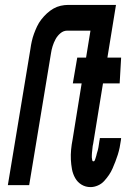

<svg xmlns="http://www.w3.org/2000/svg" viewBox="-20 -755 540 783"><path d="M99 0H12L104 -555Q106 -570 109.5 -586Q113 -602 118.5 -617Q124 -632 131 -647Q138 -662 148.5 -675.5Q159 -689 171.5 -700.5Q184 -712 198 -720Q212 -728 227.5 -731.5Q243 -735 259 -735H409L392 -630H254Q239 -630 226.5 -619.5Q214 -609 206.5 -595Q199 -581 194.5 -566.5Q190 -552 188 -538ZM349 8Q329 8 312.5 -2Q296 -12 286.5 -29Q277 -46 273.5 -65Q270 -84 269 -104Q268 -124 270 -145Q272 -166 276 -186L313 -415H277L295 -520H331L366 -735H453L418 -520H474L468 -415H400L360 -169Q359 -164 358 -159.5Q357 -155 357 -150Q357 -145 356 -140.5Q355 -136 355 -131Q355 -126 354.5 -121.5Q354 -117 354.5 -112.5Q355 -108 356 -102.5Q357 -97 361 -97Q365 -97 366.5 -101Q368 -105 369 -108Q370 -111 371 -114.5Q372 -118 373 -121Q374 -124 374.5 -127.5Q375 -131 376.5 -134.5Q378 -138 378.5 -141Q379 -144 380 -147.5Q381 -151 381.5 -154.5Q382 -158 382.5 -161Q383 -164 383.5 -167.5Q384 -171 384.5 -174.5Q385 -178 385.5 -181Q386 -184 387 -188V-192H474L473 -183Q471 -168 468 -153.5Q465 -139 460.5 -124.5Q456 -110 450.5 -96Q445 -82 439 -68Q433 -54 424 -41Q415 -28 404.5 -16.5Q394 -5 379 1.5Q364 8 349 8Z"/></svg>

Font: Iosevka Extrabold Oblique
Style: Regular
Weight: 800
Italic angle: -9°
Monospace: yes
Designer: Belleve Invis
Foundry: Belleve Invis
Version: Version 32.5.0; ttfautohint (v1.8.4)